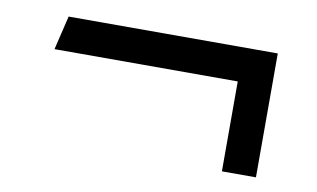

<svg xmlns="http://www.w3.org/2000/svg" viewBox="-44 -609 752 456"><g transform="rotate(10 332.0 -380.5)"><path d="M89.4 -529.8H593.8V-231H511.7V-447.8H69.8Z"/></g></svg>

Font: Metamorphous
Style: Regular
Weight: 400
Designer: James Grieshaber
Foundry: James Grieshaber
Version: Version 1.001